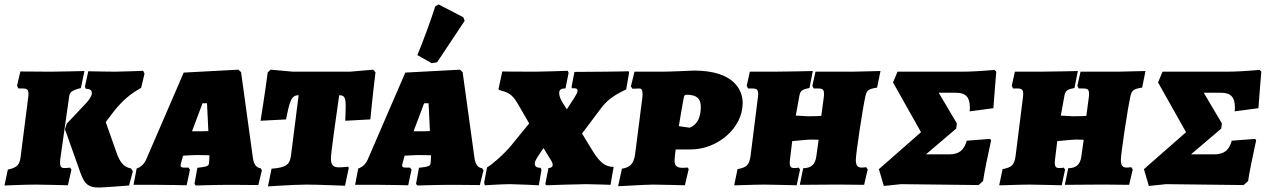

<svg xmlns="http://www.w3.org/2000/svg" viewBox="-34 -824 5677 857"><path d="M264 -272 256 -247 326 -50C344 -1 362 13 407 13C429 13 542 4 542 4L559 -59L551 -72C520 -78 502 -97 486 -143L438 -279L475 -328C512 -374 546 -404 596 -432L611 -495L605 -508C605 -508 509 -504 480 -504C442 -504 360 -506 360 -506L345 -437L349 -428C369 -427 376 -421 376 -408C376 -397 364 -377 348 -361ZM92 -390 59 -132C55 -88 43 -76 1 -67L-14 4C-14 4 75 0 128 0C162 0 269 3 269 3L285 -67L278 -76C278 -76 272 -74 254 -74C240 -74 234 -79 234 -98C234 -105 235 -115 237 -128L274 -388C276 -413 285 -420 327 -431L343 -507C343 -507 227 -504 193 -504L57 -505L42 -441L48 -429H68C86 -429 93 -424 93 -406C93 -401 93 -396 92 -390Z M1094 -125 1042 -502 1030 -513 786 -500 618 -111C609 -91 593 -77 576 -72L562 1H672C721 1 799 3 799 3L814 -67L807 -76H788C777 -76 772 -78 772 -85C772 -89 773 -94 776 -103L783 -129C780 -129 831 -132 844 -132L901 -131L900 -110C900 -105 899 -102 899 -99C899 -83 892 -80 847 -75L834 -3L840 4C840 4 922 1 1001 1C1048 1 1119 2 1119 2L1135 -64L1129 -73C1110 -76 1098 -89 1094 -125ZM823 -238 870 -363H890L896 -239C878 -238 871 -238 859 -238Z M1299 -399 1265 -131C1260 -89 1243 -76 1178 -71L1162 8C1162 8 1281 0 1335 0C1383 0 1506 5 1506 5L1523 -75L1519 -80C1519 -80 1497 -77 1478 -77C1454 -77 1443 -88 1443 -116C1443 -144 1469 -319 1480 -399C1503 -399 1509 -389 1509 -349C1509 -333 1508 -312 1507 -285L1619 -291C1619 -291 1630 -405 1642 -501L1632 -513L1528 -504H1274L1174 -513L1161 -501C1149 -408 1129 -285 1129 -285L1243 -291C1259 -375 1267 -399 1299 -399Z M2040 -731 2034 -747 1924 -804 1909 -796C1885 -722 1858 -649 1829 -578L1893 -542L1917 -546ZM2083 -125 2031 -502 2019 -513 1775 -500 1607 -111C1598 -91 1582 -77 1565 -72L1551 1H1661C1710 1 1788 3 1788 3L1803 -67L1796 -76H1777C1766 -76 1761 -78 1761 -85C1761 -89 1762 -94 1765 -103L1772 -129C1769 -129 1820 -132 1833 -132L1890 -131L1889 -110C1889 -105 1888 -102 1888 -99C1888 -83 1881 -80 1836 -75L1823 -3L1829 4C1829 4 1911 1 1990 1C2037 1 2108 2 2108 2L2124 -64L2118 -73C2099 -76 2087 -89 2083 -125ZM1812 -238 1859 -363H1879L1885 -239C1867 -238 1860 -238 1848 -238Z M2354 -504C2260 -504 2208 -505 2208 -505L2191 -426L2195 -422C2231 -412 2251 -408 2280 -356L2328 -273L2248 -175C2217 -137 2160 -87 2140 -77L2127 -9L2130 3C2130 3 2211 -2 2243 -2C2269 -2 2371 3 2371 3L2383 -66L2379 -75C2361 -75 2353 -81 2353 -94C2353 -103 2360 -115 2365 -123L2392 -163L2427 -106C2430 -100 2433 -94 2433 -89C2433 -79 2426 -74 2414 -74L2400 -2L2405 3C2405 3 2544 -2 2580 -2C2610 -2 2691 1 2691 1L2705 -79C2668 -79 2643 -100 2614 -146L2564 -228L2648 -340C2678 -379 2705 -398 2761 -425L2774 -500L2772 -506C2772 -506 2712 -504 2662 -504C2618 -504 2580 -503 2530 -503L2517 -435C2518 -434 2518 -432 2519 -430C2539 -431 2544 -428 2544 -418C2544 -406 2517 -369 2496 -336C2477 -366 2462 -387 2462 -409C2462 -423 2470 -430 2490 -429L2504 -499L2500 -508C2500 -508 2385 -504 2354 -504Z M2798 -504 2782 -438 2789 -428C2789 -428 2806 -429 2819 -429C2829 -429 2834 -423 2834 -405C2834 -400 2834 -394 2833 -387L2801 -137C2795 -94 2780 -77 2742 -71L2725 7C2725 8 2845 0 2881 0C2917 0 3023 3 3023 3L3040 -69C3039 -72 3037 -73 3036 -76C3036 -76 3023 -75 3013 -75C2986 -75 2977 -84 2977 -108C2977 -115 2978 -123 2979 -133L2982 -157H3050C3167 -157 3281 -251 3281 -364C3281 -420 3244 -509 3064 -509C3064 -509 2957 -504 2918 -504ZM3044 -254 2996 -261C3003 -306 3011 -348 3017 -383C3020 -399 3022 -401 3031 -401C3075 -401 3094 -385 3094 -347C3094 -304 3081 -268 3044 -254Z M3828 -391C3834 -421 3842 -427 3881 -433L3896 -507C3896 -507 3817 -505 3770 -504H3606L3592 -441L3598 -429H3619C3638 -429 3644 -424 3644 -405C3644 -401 3644 -396 3643 -390L3632 -307C3622 -306 3609 -305 3573 -305L3518 -308L3534 -396C3538 -419 3546 -425 3579 -431L3594 -507C3594 -507 3470 -504 3419 -504H3313L3299 -441L3305 -429H3325C3343 -429 3350 -424 3350 -406C3350 -401 3350 -396 3349 -390L3316 -127C3310 -87 3299 -77 3258 -69L3243 3C3243 4 3329 0 3379 0C3413 0 3522 3 3522 3L3537 -67L3531 -76C3531 -76 3526 -74 3511 -74C3497 -74 3491 -79 3491 -99C3492 -105 3491 -110 3493 -119L3502 -194C3502 -194 3570 -201 3585 -201C3603 -201 3620 -200 3620 -200L3610 -128C3605 -90 3588 -74 3551 -73L3536 1L3682 0H3724C3780 1 3823 1 3823 1L3839 -68C3837 -72 3834 -74 3832 -78C3832 -78 3824 -76 3812 -76C3794 -76 3786 -85 3786 -110C3786 -139 3817 -342 3828 -391Z M4390 -198 4385 -204 4281 -196C4269 -153 4247 -135 4201 -135H4099L4234 -250L4237 -273L4156 -410H4233C4276 -410 4295 -391 4295 -345C4295 -339 4295 -333 4294 -327L4400 -341C4407 -428 4410 -477 4413 -504L4405 -512C4349 -507 4301 -504 4255 -504H3972L3952 -456L4077 -234L3889 -69L3911 6L3988 -2L4334 2L4354 -16C4359 -52 4374 -126 4390 -198Z M5011 -391C5017 -421 5025 -427 5064 -433L5079 -507C5079 -507 5000 -505 4953 -504H4789L4775 -441L4781 -429H4802C4821 -429 4827 -424 4827 -405C4827 -401 4827 -396 4826 -390L4815 -307C4805 -306 4792 -305 4756 -305L4701 -308L4717 -396C4721 -419 4729 -425 4762 -431L4777 -507C4777 -507 4653 -504 4602 -504H4496L4482 -441L4488 -429H4508C4526 -429 4533 -424 4533 -406C4533 -401 4533 -396 4532 -390L4499 -127C4493 -87 4482 -77 4441 -69L4426 3C4426 4 4512 0 4562 0C4596 0 4705 3 4705 3L4720 -67L4714 -76C4714 -76 4709 -74 4694 -74C4680 -74 4674 -79 4674 -99C4675 -105 4674 -110 4676 -119L4685 -194C4685 -194 4753 -201 4768 -201C4786 -201 4803 -200 4803 -200L4793 -128C4788 -90 4771 -74 4734 -73L4719 1L4865 0H4907C4963 1 5006 1 5006 1L5022 -68C5020 -72 5017 -74 5015 -78C5015 -78 5007 -76 4995 -76C4977 -76 4969 -85 4969 -110C4969 -139 5000 -342 5011 -391Z M5573 -198 5568 -204 5464 -196C5452 -153 5430 -135 5384 -135H5282L5417 -250L5420 -273L5339 -410H5416C5459 -410 5478 -391 5478 -345C5478 -339 5478 -333 5477 -327L5583 -341C5590 -428 5593 -477 5596 -504L5588 -512C5532 -507 5484 -504 5438 -504H5155L5135 -456L5260 -234L5072 -69L5094 6L5171 -2L5517 2L5537 -16C5542 -52 5557 -126 5573 -198Z"/></svg>

Font: Alegreya SC Black
Style: Italic
Weight: 900
Italic angle: -7°
Designer: Juan Pablo del Peral
Foundry: Huerta Tipografica
Version: Version 2.007;PS 002.007;hotconv 1.0.88;makeotf.lib2.5.64775